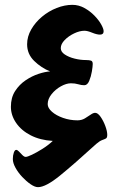

<svg xmlns="http://www.w3.org/2000/svg" viewBox="-20 -662 488 793"><path d="M137 111Q124 111 106.5 99Q89 87 72 69Q55 51 44 31Q33 11 33 -5Q33 -20 37 -31.5Q41 -43 47 -43Q52 -43 58.5 -36Q65 -29 72.5 -21.5Q80 -14 86 -14Q93 -14 112 -23Q131 -32 155 -47Q179 -62 198 -80Q146 -83 107 -103Q68 -123 46.5 -154.5Q25 -186 25 -221Q25 -259 42.5 -286Q60 -313 86 -330.5Q112 -348 139.5 -357Q167 -366 187 -367Q150 -382 121 -410.5Q92 -439 92 -479Q92 -511 109 -540.5Q126 -570 153.5 -593Q181 -616 214 -629Q247 -642 279 -642Q305 -642 328.5 -629Q352 -616 370 -597.5Q388 -579 398 -561Q408 -543 408 -533Q408 -519 393 -519Q380 -519 360.5 -527Q341 -535 329 -535Q309 -535 286 -524Q263 -513 247 -496.5Q231 -480 231 -463Q231 -448 247.5 -437Q264 -426 288 -420Q312 -414 335 -414Q349 -414 356 -411.5Q363 -409 363 -398Q363 -388 359.5 -367Q356 -346 348.5 -328Q341 -310 328 -310Q316 -310 303 -314Q290 -318 273 -318Q254 -318 231.5 -305.5Q209 -293 193 -273Q177 -253 177 -232Q177 -216 194.5 -200.5Q212 -185 240.5 -175Q269 -165 300 -165Q317 -165 330.5 -173Q344 -181 354.5 -188.5Q365 -196 373 -196Q384 -196 395.5 -179.5Q407 -163 415 -141.5Q423 -120 423 -105Q423 -93 417.5 -90Q412 -87 402 -83.5Q392 -80 378 -68Q287 15 228 63Q169 111 137 111Z"/></svg>

Font: Alkatra
Style: Regular
Weight: 400
Designer: Suman Bhandary
Version: Version 1.100;gftools[0.9.22]